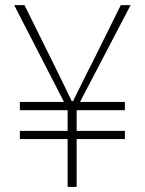

<svg xmlns="http://www.w3.org/2000/svg" viewBox="-20 -724 561 744"><path d="M242 0H277V-185H464V-217H277V-297H464V-329H290L486 -704H448L339 -484C313 -435 291 -387 263 -332H258C232 -387 208 -435 184 -484L75 -704H35L228 -329H57V-297H242V-217H57V-185H242Z"/></svg>

Font: Source Han Sans JP ExtraLight
Style: Regular
Weight: 250
Designer: Ryoko NISHIZUKA 西塚涼子 (kana, bopomofo & ideographs); Paul D. Hunt (Latin, Greek & Cyrillic); Sandoll Communications 산돌커뮤니
Foundry: Adobe
Version: Version 2.001;hotconv 1.0.107;makeotfexe 2.5.65593